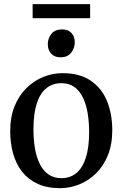

<svg xmlns="http://www.w3.org/2000/svg" viewBox="-20 -920 606 950"><path d="M30.5 -271.5Q30.5 -341 52 -394.2Q73.5 -447.5 110.8 -484Q148 -520.5 194 -539.2Q240 -558 289.5 -558Q375 -558 429.5 -520.5Q484 -483 509.8 -419.2Q535.5 -355.5 535.5 -275.5Q535.5 -206 514 -152.5Q492.5 -99 455.5 -62.5Q418.5 -26 372.2 -7.5Q326 11 277 11Q213 11 166.2 -10.5Q119.5 -32 89.5 -70.2Q59.5 -108.5 45 -160Q30.5 -211.5 30.5 -271.5ZM284 -38.5Q327.5 -38.5 358 -63.8Q388.5 -89 404.8 -139.8Q421 -190.5 421 -266.5Q421 -317 413.5 -361Q406 -405 390 -438Q374 -471 347.8 -489.8Q321.5 -508.5 284 -508.5Q240 -508.5 209 -483.2Q178 -458 161.8 -407.5Q145.5 -357 145.5 -280Q145.5 -229.5 153 -185.5Q160.5 -141.5 177 -108.5Q193.5 -75.5 219.8 -57Q246 -38.5 284 -38.5ZM279 -636.5Q249 -636.5 232.8 -655Q216.5 -673.5 216.5 -701Q216.5 -730.5 234.5 -752.5Q252.5 -774.5 286.5 -774.5H287.5Q317.5 -774.5 333.8 -756.5Q350 -738.5 350 -711Q350 -681.5 332 -659Q314 -636.5 280 -636.5ZM426 -899.5V-830H141.5V-899.5Z"/></svg>

Font: Merriweather 48pt
Style: Regular
Weight: 400
Version: Version 2.100